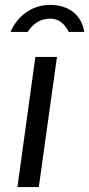

<svg xmlns="http://www.w3.org/2000/svg" viewBox="-20 -762 363 782"><path d="M124 -530 51 0H138L212 -530ZM93 -632C110 -660 140 -686 184 -686C229 -686 248 -654 260 -632H323C314 -696 265 -742 184 -742C103 -742 47 -689 23 -632Z"/></svg>

Font: Cheyenne Sans
Style: Italic
Weight: 400
Italic angle: -8.13011°
Designer: The Public Sans project authors (U.S. Web Design System), Libre Franklin designed by Pablo Impallari and Rodrigo Fuenzal
Foundry: The Cheyenne Sans Project Authors
Version: Version 2.007